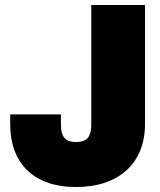

<svg xmlns="http://www.w3.org/2000/svg" viewBox="-20 -740 643 772"><path d="M286 12C459 12 563 -85 563 -240V-720H347V-240C347 -195 334 -169 286 -169C238 -169 225 -195 225 -240V-280H21V-240C21 -85 114 12 286 12Z"/></svg>

Font: Aspekta 950
Style: Regular
Weight: 950
Designer: Ivo Dolenc
Version: Version 2.000